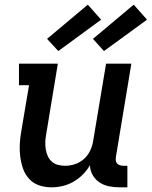

<svg xmlns="http://www.w3.org/2000/svg" viewBox="-20 -792 648 820"><path d="M200 8Q172 8 147 -0.5Q122 -9 104.5 -28Q87 -47 78.5 -71.5Q70 -96 66.5 -122.5Q63 -149 64.5 -176.5Q66 -204 71 -232L104 -428H61V-520H227L177 -217Q174 -201 173.5 -185Q173 -169 175.5 -154Q178 -139 184 -125.5Q190 -112 201 -102Q212 -92 227 -88Q242 -84 258 -84Q279 -84 300.5 -91Q322 -98 339 -113.5Q356 -129 365.5 -149.5Q375 -170 378 -191L433 -520H541L475 -122Q474 -114 474.5 -107Q475 -100 479.5 -94.5Q484 -89 491.5 -86.5Q499 -84 506 -84H524V8H490Q467 8 445 3.5Q423 -1 405 -13Q387 -25 376 -44Q365 -63 364 -86Q351 -64 333 -46Q315 -28 293 -15.5Q271 -3 247 2.5Q223 8 200 8ZM424 -574 377 -626 551 -772 608 -708ZM229 -574 181 -626 355 -772 412 -708Z"/></svg>

Font: Iosevka Etoile Semibold
Style: Italic
Weight: 600
Italic angle: -9°
Designer: Belleve Invis
Foundry: Belleve Invis
Version: Version 22.1.2; ttfautohint (v1.8.4)